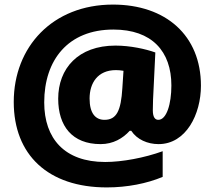

<svg xmlns="http://www.w3.org/2000/svg" viewBox="-20 -743 937 838"><path d="M857 -369C857 -588 704 -723 473 -723C209 -723 40 -538 40 -298C40 -67 190 75 446 75C535 75 621 58 690 29V-83C610 -54 513 -36 439 -36C262 -36 173 -138 173 -296C173 -481 277 -614 475 -614C643 -614 728 -519 728 -370C728 -289 707 -220 671 -220C657 -220 647 -231 647 -262C647 -280 648 -301 648 -308L658 -514C616 -529 549 -544 484 -544C321 -544 234 -444 234 -312C234 -193 295 -114 419 -114C474 -114 516 -139 546 -172H553C578 -134 624 -114 672 -114C792 -114 857 -244 857 -369ZM371 -313C371 -380 406 -437 486 -437C498 -437 506 -436 519 -434L514 -358C508 -260 489 -220 436 -220C397 -220 371 -248 371 -313Z"/></svg>

Font: Noto Sans Sinhala Black
Style: Regular
Weight: 900
Designer: Jelle Bosma - Monotype Design Team
Foundry: Monotype Imaging Inc.
Version: Version 2.006